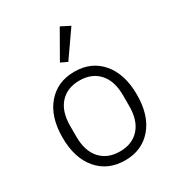

<svg xmlns="http://www.w3.org/2000/svg" viewBox="-186 -882 924 1008"><g transform="rotate(-30 276.5 -378.5)"><path d="M275.9 -585 235.8 -604 330.1 -769 384.8 -741.2ZM50.8 -255.9Q50.8 -380.9 112.3 -452.9Q173.8 -524.9 276.9 -524.9Q379.9 -524.9 440.9 -452.9Q502 -380.9 502 -255.9Q502 -131.3 440.9 -59.6Q379.9 12.2 276.9 12.2Q173.8 12.2 112.3 -59.6Q50.8 -131.3 50.8 -255.9ZM276.9 -42Q351.1 -42 394 -89.4Q437 -136.7 437 -224.1V-289.1Q437 -376.5 394 -423.8Q351.1 -471.2 276.9 -471.2Q202.1 -471.2 159.2 -423.8Q116.2 -376.5 116.2 -289.1V-224.1Q116.2 -136.7 159.2 -89.4Q202.1 -42 276.9 -42Z"/></g></svg>

Font: Anuphan Light
Style: Regular
Weight: 300
Designer: Mike Abbink, Paul van der Laan, Pieter van Rosmalen, Mint Tantisuwanna
Foundry: Bold Monday; Cadson Demak
Version: Version 3.002;hotconv 1.0.109;makeotfexe 2.5.65596